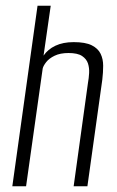

<svg xmlns="http://www.w3.org/2000/svg" viewBox="-20 -650 407 670"><path d="M23 0 111 -630H157L132 -456Q147 -478 173.5 -490.5Q200 -503 237 -503Q278 -503 300 -492Q322 -481 331 -462.5Q340 -444 340 -420.5Q340 -397 337 -372L285 0H237L287 -361Q290 -377 291 -395Q292 -413 287 -428.5Q282 -444 266.5 -454.5Q251 -465 219 -465Q190 -465 170.5 -455.5Q151 -446 141 -433Q131 -420 129 -411L71 0Z"/></svg>

Font: Alumni Sans Light
Style: Italic
Weight: 300
Italic angle: -8°
Version: Version 1.016